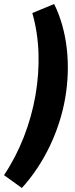

<svg xmlns="http://www.w3.org/2000/svg" viewBox="-78 -754 373 957"><path d="M192 -734 83 -689C120 -562 123 -420 99 -280C74 -137 21 1 -58 119L31 183C143 60 219 -103 247 -265C275 -428 259 -598 192 -734Z"/></svg>

Font: Fixel Text 20240404
Style: Bold Italic
Weight: 700
Width: 4
Italic angle: -10°
Designer: AlfaBravo + MacPaw
Foundry: Kyrylo Tkachov, Marchela Mozhyna, Serhii Makarenko, Maria Weinstein, Zakhar Kryvoshyya
Version: Version 1.211;Glyphs 3.2 (3225)